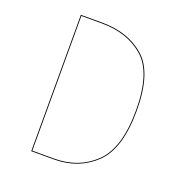

<svg xmlns="http://www.w3.org/2000/svg" viewBox="-123 -790 861 900"><g transform="rotate(20 307.0 -340.0)"><path d="M529 -348Q529 -157 447 -78.5Q365 0 242 0H129V-680H235Q365 -680 447 -608.5Q529 -537 529 -348ZM133 -676V-4H242Q364 -4 444.5 -81.5Q525 -159 525 -348Q525 -535 444 -605.5Q363 -676 235 -676Z"/></g></svg>

Font: FiraGO Four
Style: Regular
Weight: 100
Designer: bBox Type
Foundry: bBox Type GmbH
Version: Version 1.001